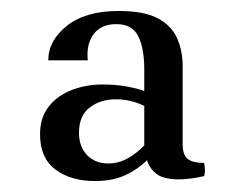

<svg xmlns="http://www.w3.org/2000/svg" viewBox="-20 -670 441 350"><path d="M313 -549V-407Q313 -387 322.5 -380Q332 -373 352 -373Q353 -369 353.5 -362Q354 -355 352 -349Q340 -346 327 -344.5Q314 -343 306 -343Q279 -343 266 -352.5Q253 -362 248 -378L243 -405V-543Q243 -582 232 -604Q221 -626 192 -626Q164 -626 150.5 -607.5Q137 -589 140 -560H68Q68 -596 102 -623Q136 -650 196 -650Q242 -650 267 -637Q292 -624 302.5 -601Q313 -578 313 -549ZM153 -340Q109 -340 81 -361Q53 -382 53 -425Q53 -456 69 -476Q85 -496 111 -506Q137 -516 167 -516Q190 -516 210 -512.5Q230 -509 243 -504V-477Q218 -489 191 -489Q163 -489 143.5 -474Q124 -459 124 -428Q124 -403 138.5 -387.5Q153 -372 178 -372Q196 -372 213 -381.5Q230 -391 243 -405L248 -378Q231 -361 208 -350.5Q185 -340 153 -340Z"/></svg>

Font: Poltawski Nowy
Style: Regular
Weight: 400
Designer: Adam Pótawski, Mateusz Machalski, Borys Kosmynka, Ania Wieluska
Foundry: Capitalics.wtf
Version: Version 1.001;gftools[0.9.25]